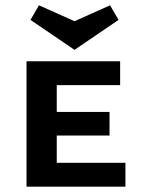

<svg xmlns="http://www.w3.org/2000/svg" viewBox="-20 -704 531 724"><path d="M261 -516 95 -629 127 -684 261 -624 395 -684 427 -629ZM453 -90V0H80V-473H433V-383H194V-282H393V-193H194V-90Z"/></svg>

Font: Ysabeau SC
Style: Bold
Weight: 700
Designer: Christian Thalmann (Catharsis Fonts)
Version: Version 0.003